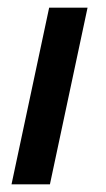

<svg xmlns="http://www.w3.org/2000/svg" viewBox="-20 -480 277 500"><path d="M110 0H10L108 -460H208Z"/></svg>

Font: Quattrocento Sans
Style: Bold Italic
Weight: 700
Designer: Pablo Impallari
Foundry: Pablo Impallari, Igino Marini, Brenda Gallo
Version: Version 2.000